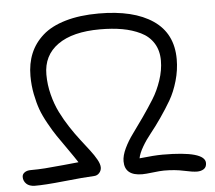

<svg xmlns="http://www.w3.org/2000/svg" viewBox="-52 -796 947 844"><g transform="rotate(-5 421.5 -374.0)"><path d="M67.9 -8.8Q43.5 -9.3 30.8 -21.7Q18.1 -34.2 18.1 -51.8Q18.1 -64 28.6 -71.5Q39.1 -79.1 56.2 -79.1Q88.4 -79.1 119.4 -81.3Q150.4 -83.5 201.9 -88.6Q253.4 -93.8 268.1 -95.2Q252.9 -118.7 225.6 -157.5Q198.2 -196.3 182.9 -218.8Q167.5 -241.2 147.5 -277.1Q127.4 -313 116.9 -342Q106.4 -371.1 98.6 -410.2Q90.8 -449.2 90.8 -491.2Q90.8 -545.9 109.1 -590.1Q127.4 -634.3 165.3 -668Q203.1 -701.7 266.1 -720.2Q329.1 -738.8 413.1 -738.8Q566.9 -738.8 652.3 -680.7Q737.8 -622.6 737.8 -508.8Q737.8 -460.9 724.1 -413.6Q710.4 -366.2 689.5 -330.3Q668.5 -294.4 643.3 -258.1Q618.2 -221.7 596.2 -194.6Q574.2 -167.5 557.6 -138.9Q541 -110.4 537.1 -88.9Q603 -96.2 639.2 -96.2Q826.2 -96.2 826.2 -43Q826.2 -24.9 814 -16.8Q801.8 -8.8 784.2 -8.8Q765.1 -8.8 726.6 -17.3Q688 -25.9 639.2 -25.9Q623 -25.9 590.6 -22Q558.1 -18.1 543 -18.1Q465.8 -18.1 465.8 -82Q465.8 -106.9 480.7 -138.4Q495.6 -169.9 518.1 -200.2Q540.5 -230.5 566.9 -268.3Q593.3 -306.2 615.7 -342Q638.2 -377.9 653.1 -422.4Q668 -466.8 668 -508.8Q668 -553.7 647.7 -585.9Q627.4 -618.2 591.1 -635.7Q554.7 -653.3 511 -661.1Q467.3 -668.9 413.1 -668.9Q292 -668.9 226.6 -622.3Q161.1 -575.7 161.1 -491.2Q161.1 -446.3 172.4 -402.3Q183.6 -358.4 201.4 -322.8Q219.2 -287.1 241 -253.9Q262.7 -220.7 284.2 -193.1Q305.7 -165.5 323.5 -142.3Q341.3 -119.1 352.5 -98.9Q363.8 -78.6 363.8 -64Q363.8 -50.3 354.5 -39.8Q345.2 -29.3 331.1 -28.8Q286.6 -26.9 198.5 -17.6Q110.4 -8.3 67.9 -8.8Z"/></g></svg>

Font: Shantell Sans Irregular Bouncy
Style: Regular
Weight: 300
Designer: Stephen Nixon, Anya Danilova, Shantell Martin
Foundry: Arrow Type
Version: Version 1.006;[9816181b4]